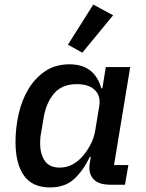

<svg xmlns="http://www.w3.org/2000/svg" viewBox="-20 -810 640 842"><path d="M199 12Q122 12 85 -40Q48 -92 48 -188Q48 -250 62 -311Q76 -372 105 -420Q134 -468 178.5 -498Q223 -528 284 -528Q341 -528 375.5 -501Q410 -474 424 -423H429L444 -516H551L480 -86H543L528 0H463Q411 0 388.5 -26Q366 -52 374 -96L378 -122H374Q345 -62 305 -25Q265 12 199 12ZM242 -75Q301 -75 346 -129Q362 -148 377 -176Q392 -204 398 -240L415 -343Q423 -388 396.5 -414.5Q370 -441 317 -441Q252 -441 217.5 -400.5Q183 -360 172 -297L160 -226Q158 -217 157 -205.5Q156 -194 156 -183Q156 -134 176.5 -104.5Q197 -75 242 -75ZM341 -579 278 -614 389 -790 476 -743Z"/></svg>

Font: IBM Plex Mono Medm
Style: Italic
Weight: 500
Italic angle: -9°
Monospace: yes
Designer: Mike Abbink, Paul van der Laan, Pieter van Rosmalen
Foundry: Bold Monday
Version: Version 2.3